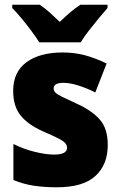

<svg xmlns="http://www.w3.org/2000/svg" viewBox="-20 -786 513 816"><path d="M438 -170Q438 -87 386 -38.5Q334 10 221 10Q169 10 125 3.5Q81 -3 37 -21V-174Q81 -152 128.5 -140.5Q176 -129 210 -129Q265 -129 265 -158Q265 -169 257 -178Q249 -187 226.5 -198.5Q204 -210 160 -229Q98 -257 67 -296Q36 -335 36 -400Q36 -480 92.5 -521.5Q149 -563 246 -563Q297 -563 341.5 -551Q386 -539 433 -516L385 -393Q350 -411 313.5 -422.5Q277 -434 250 -434Q208 -434 208 -410Q208 -400 215.5 -392.5Q223 -385 244 -374.5Q265 -364 307 -345Q371 -316 404.5 -277.5Q438 -239 438 -170ZM147 -606Q134 -627 113.5 -654.5Q93 -682 71 -708.5Q49 -735 32 -752V-766H149Q171 -751 190.5 -733.5Q210 -716 234 -693Q258 -716 279 -734Q300 -752 322 -766H437V-752Q421 -734 399.5 -708Q378 -682 357 -655Q336 -628 323 -606Z"/></svg>

Font: Noto Sans Lao UI SemCond Blk
Style: Regular
Weight: 900
Width: 4
Designer: Monotype Design Team
Foundry: Monotype Imaging Inc.
Version: Version 2.000; ttfautohint (v1.8.4.7-5d5b)